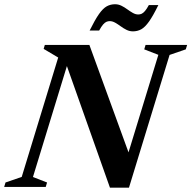

<svg xmlns="http://www.w3.org/2000/svg" viewBox="-46 -882 903 906"><path d="M574.9 -123.4 535.9 -82.8 701.2 -623.3 634.6 -649.1 640.9 -670H837L830.7 -649.1L754.2 -622.8L562.6 3.5H472.8L257.2 -605.6L282.9 -613.4L109.5 -46.7L176.1 -20.9L169.8 0H-26.3L-20 -20.9L56.5 -47.2L228.6 -610.6L160 -651.3L165.5 -670H375.8ZM701.2 -858Q676.3 -807.2 657.3 -780.4Q638.3 -753.7 620.5 -743.8Q602.6 -734 581.2 -734Q565.4 -734 550.9 -741.2Q536.4 -748.4 523.2 -758.2Q510 -767.9 497.2 -775.1Q484.3 -782.3 471.9 -782.3Q463.7 -782.3 456.1 -779Q448.4 -775.6 440.3 -766.2Q432.2 -756.8 421.9 -738H377Q402.2 -788.8 421 -815.6Q439.9 -842.3 457.7 -852.2Q475.6 -862 497 -862Q512.8 -862 527.3 -854.8Q541.8 -847.6 555 -837.8Q568.2 -828.1 581 -820.9Q593.8 -813.7 606.3 -813.7Q614.8 -813.7 622.3 -817Q629.8 -820.4 638.1 -830Q646.5 -839.7 656.3 -858Z"/></svg>

Font: Newsreader Text
Style: Italic
Weight: 400
Italic angle: -17°
Designer: Hugues Gentile
Foundry: Production Type
Version: Version 1.001